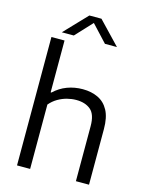

<svg xmlns="http://www.w3.org/2000/svg" viewBox="-143 -1080 895 1167"><g transform="rotate(15 304.5 -497.0)"><path d="M81.5 0V-808H164V-482H169Q205 -516.5 251 -533.8Q297 -551 349 -551Q403 -551 445 -531Q487 -511 510.8 -467Q534.5 -423 534.5 -350V0H452V-346Q452 -420 418 -448.8Q384 -477.5 327 -477.5Q299 -477.5 269.8 -470Q240.5 -462.5 213 -446.5Q185.5 -430.5 164 -405V0ZM135 -852 270.5 -994H346.5L482 -852H406.5L298.5 -968H318.5L210.5 -852Z"/></g></svg>

Font: Encode Sans SemiExpanded
Style: Regular
Weight: 400
Width: 6
Designer: Multiple Designers
Foundry: Impallari Type
Version: Version 3.002